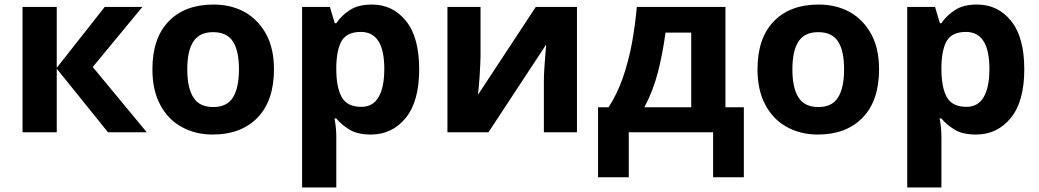

<svg xmlns="http://www.w3.org/2000/svg" viewBox="-20 -576 4525 836"><path d="M436 -545.9H600.1L383.8 -284.2L619.1 0H450.2L227.1 -276.9V0H78.1V-545.9H227.1V-280.8Z M1172.9 -273.9Q1172.9 -138.2 1101.6 -64Q1029.8 9.8 906.7 9.8Q829.6 9.8 771 -23.4Q711.4 -55.7 677.7 -119.6Q643.6 -183.1 643.6 -273.9Q643.6 -410.6 714.8 -483.4Q785.2 -556.2 909.7 -556.2Q985.8 -556.2 1045.9 -523.4Q1104.5 -489.7 1138.7 -427.7Q1172.9 -365.2 1172.9 -273.9ZM795.4 -273.9Q795.4 -192.9 822.3 -151.4Q848.6 -109.9 908.7 -109.9Q967.8 -109.9 994.1 -151.4Q1020.5 -193.4 1020.5 -273.9Q1020.5 -355.5 994.1 -395.5Q967.8 -436 907.7 -436Q848.6 -436 822.3 -395.5Q795.4 -355.5 795.4 -273.9Z M1599.1 -556.2Q1690.9 -556.2 1748 -484.4Q1805.2 -413.6 1805.2 -273.9Q1805.2 -134.8 1746.6 -62.5Q1687.5 9.8 1595.2 9.8Q1536.1 9.8 1501.5 -11.7Q1466.3 -33.2 1444.3 -60.1H1436.5Q1444.3 -19.5 1444.3 20V240.2H1295.4V-545.9H1416.5L1437.5 -475.1H1444.3Q1466.3 -508.3 1503.4 -532.2Q1539.6 -556.2 1599.1 -556.2ZM1551.3 -437Q1493.7 -437 1469.7 -401.4Q1446.8 -365.2 1444.3 -291V-274.9Q1444.3 -195.8 1467.8 -153.3Q1491.2 -110.8 1553.2 -110.8Q1604 -110.8 1628.4 -153.3Q1653.3 -195.8 1653.3 -275.9Q1653.3 -437 1551.3 -437Z M2072.3 -330.1Q2072.3 -313 2070.8 -288.1Q2069.8 -271.5 2067.9 -237.3Q2064 -192.4 2064 -190.9Q2062 -170.9 2061 -163.1L2313 -545.9H2492.2V0H2348.1V-217.8Q2348.1 -248 2350.1 -277.3Q2352.1 -303.7 2354.5 -338.9Q2355 -345.7 2356 -355.2Q2356.9 -364.7 2357.4 -371.1Q2357.9 -377.4 2357.9 -381.8L2106.9 0H1928.2V-545.9H2072.3Z M3138.7 -545.9V-108.9H3218.8V195.8H3085V0H2717.8V195.8H2584V-108.9H2629.9Q2666 -164.6 2690.9 -234.4Q2715.3 -303.7 2731 -384.8Q2745.6 -465.8 2752.9 -545.9ZM2877.9 -434.1Q2864.7 -338.9 2844.7 -261.7Q2823.2 -178.7 2785.6 -108.9H2989.7V-434.1Z M3807.6 -273.9Q3807.6 -138.2 3736.3 -64Q3664.6 9.8 3541.5 9.8Q3464.4 9.8 3405.8 -23.4Q3346.2 -55.7 3312.5 -119.6Q3278.3 -183.1 3278.3 -273.9Q3278.3 -410.6 3349.6 -483.4Q3419.9 -556.2 3544.4 -556.2Q3620.6 -556.2 3680.7 -523.4Q3739.3 -489.7 3773.4 -427.7Q3807.6 -365.2 3807.6 -273.9ZM3430.2 -273.9Q3430.2 -192.9 3457 -151.4Q3483.4 -109.9 3543.5 -109.9Q3602.5 -109.9 3628.9 -151.4Q3655.3 -193.4 3655.3 -273.9Q3655.3 -355.5 3628.9 -395.5Q3602.5 -436 3542.5 -436Q3483.4 -436 3457 -395.5Q3430.2 -355.5 3430.2 -273.9Z M4233.9 -556.2Q4325.7 -556.2 4382.8 -484.4Q4439.9 -413.6 4439.9 -273.9Q4439.9 -134.8 4381.3 -62.5Q4322.3 9.8 4230 9.8Q4170.9 9.8 4136.2 -11.7Q4101.1 -33.2 4079.1 -60.1H4071.3Q4079.1 -19.5 4079.1 20V240.2H3930.2V-545.9H4051.3L4072.3 -475.1H4079.1Q4101.1 -508.3 4138.2 -532.2Q4174.3 -556.2 4233.9 -556.2ZM4186 -437Q4128.4 -437 4104.5 -401.4Q4081.5 -365.2 4079.1 -291V-274.9Q4079.1 -195.8 4102.5 -153.3Q4126 -110.8 4188 -110.8Q4238.8 -110.8 4263.2 -153.3Q4288.1 -195.8 4288.1 -275.9Q4288.1 -437 4186 -437Z"/></svg>

Font: Droid Sans Thai
Style: Bold
Weight: 700
Designer: Steve Matteson
Foundry: Ascender Corporation
Version: Version 1.00